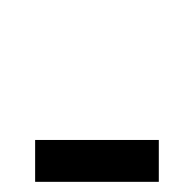

<svg xmlns="http://www.w3.org/2000/svg" viewBox="-20 -612 380 376"><path d="M48.8 -255.9V-337.9H291V-255.9ZM109.9 -591.8Z"/></svg>

Font: Noto Sans Gujarati UI
Style: Regular
Weight: 400
Designer: Monotype Design Team
Foundry: Monotype Imaging Inc.
Version: Version 1.03